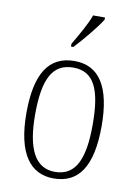

<svg xmlns="http://www.w3.org/2000/svg" viewBox="-87 -823 631 890"><g transform="rotate(10 228.5 -378.0)"><path d="M202 -619V-606H213C254 -649 313 -721 334 -756V-766H278C262 -721 232 -671 202 -619ZM228 10C345 10 406 -76 406 -267C406 -453 346 -543 231 -543C110 -543 52 -453 52 -267C52 -78 117 10 228 10ZM229 -21C135 -21 93 -107 93 -267C93 -430 130 -512 230 -512C328 -512 364 -432 364 -267C364 -109 329 -21 229 -21Z"/></g></svg>

Font: Noto Serif Georgian Condensed ExtraLight
Style: Regular
Weight: 200
Width: 3
Designer: Monotype Design Team, Akaki Razmadze
Foundry: Google LLC
Version: Version 2.003